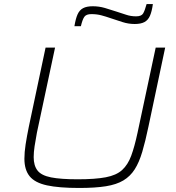

<svg xmlns="http://www.w3.org/2000/svg" viewBox="-20 -924 873 952"><path d="M373 8Q272 8 212.5 -5Q153 -18 127 -50Q101 -82 101 -137Q101 -169 107 -208Q113 -247 123 -296L206 -688H253L163 -266Q156 -229 151.5 -199Q147 -169 147 -145Q147 -103 166 -78.5Q185 -54 233 -44.5Q281 -35 365 -35Q452 -35 504.5 -45Q557 -55 585.5 -81Q614 -107 630.5 -151.5Q647 -196 662 -266L752 -688H799L716 -296Q701 -224 685.5 -171.5Q670 -119 648 -84.5Q626 -50 592 -29.5Q558 -9 505 -0.5Q452 8 373 8ZM349 -794Q355 -831 364.5 -852.5Q374 -874 392 -883.5Q410 -893 440 -893Q471 -893 500 -884.5Q529 -876 559 -866Q582 -859 605 -851Q628 -843 655 -843Q681 -843 689.5 -857Q698 -871 707 -904H738Q733 -867 723.5 -845.5Q714 -824 696 -814.5Q678 -805 648 -805Q617 -805 587.5 -814.5Q558 -824 528 -834Q505 -842 482.5 -848Q460 -854 433 -854Q408 -854 398.5 -841Q389 -828 381 -794Z"/></svg>

Font: Saira Expanded ExtraLight
Style: Italic
Weight: 250
Width: 7
Italic angle: -12°
Designer: Hector Gatti with collaboration of the Omnibus-Type team
Foundry: Omnibus-Type
Version: Version 1.101